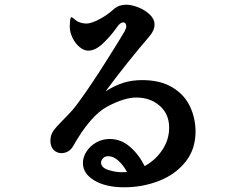

<svg xmlns="http://www.w3.org/2000/svg" viewBox="-20 -789 1040 815"><path d="M810 -230Q810 -155 767 -101.5Q724 -48 654.5 -21Q585 6 507 6Q429 6 380.5 -23Q332 -52 332 -97Q332 -122 347 -145.5Q362 -169 388 -184Q414 -199 446 -199Q493 -199 531 -166.5Q569 -134 594 -84Q640 -109 669 -152.5Q698 -196 698 -247Q698 -305 658 -340Q618 -375 558 -375Q508 -375 436 -337Q364 -299 290 -168Q282 -154 269 -146.5Q256 -139 241 -139Q221 -139 207.5 -153Q194 -167 194 -191Q194 -215 205.5 -232Q217 -249 245 -277Q270 -302 286 -320Q302 -338 320 -364Q366 -427 428 -525Q490 -623 509 -656Q516 -669 516 -677Q516 -685 512.5 -689.5Q509 -694 503 -694Q490 -694 476 -673Q451 -637 418 -605.5Q385 -574 355 -574Q336 -574 317.5 -589.5Q299 -605 287.5 -629Q276 -653 276 -678Q276 -684 277.5 -700Q279 -716 283 -716Q287 -716 303 -702Q309 -697 321.5 -693Q334 -689 347 -689Q366 -689 399.5 -706Q433 -723 464 -751Q485 -769 516 -769Q538 -769 566.5 -758Q595 -747 615.5 -727.5Q636 -708 636 -685Q636 -659 612 -632Q571 -585 518.5 -519Q466 -453 428 -401Q465 -425 502 -437Q539 -449 583 -449Q661 -449 712 -418Q763 -387 786.5 -337Q810 -287 810 -230ZM519 -59Q505 -86 483.5 -106Q462 -126 439 -126Q425 -126 417 -117Q409 -108 409 -99Q409 -78 438.5 -68Q468 -58 497 -58Q512 -58 519 -59Z"/></svg>

Font: Shippori Antique
Style: Regular
Weight: 400
Designer: FONTDASU
Foundry: FONTDASU / Google Inc. / but / Adobe
Version: Version 2.001